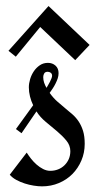

<svg xmlns="http://www.w3.org/2000/svg" viewBox="-20 -624 334 653"><path d="M268.1 -134.8Q268.1 -104.5 256.8 -78.1Q245.6 -51.8 226.3 -32.2Q207 -12.7 180.4 -1.5Q153.8 9.8 123 9.8Q109.9 9.8 94.5 7.3Q79.1 4.9 64 0Q48.8 -4.9 35.4 -12.2Q22 -19.5 13.2 -29.8L70.8 -105Q76.7 -95.7 85.2 -84.7Q93.8 -73.7 104.2 -64.5Q114.7 -55.2 126.7 -49.1Q138.7 -43 150.9 -43Q165 -43 177.5 -47.9Q189.9 -52.7 199.2 -61.8Q208.5 -70.8 213.9 -83Q219.2 -95.2 219.2 -109.9Q219.2 -129.4 205.8 -145.8Q192.4 -162.1 174.1 -177.5Q155.8 -192.9 136 -209.2Q116.2 -225.6 104 -245.1L53.2 -170.9L34.2 -185.1L92.8 -266.1Q85.9 -280.3 82 -295.9Q78.1 -311.5 78.1 -327.1Q78.1 -340.3 82.5 -355Q86.9 -369.6 95.2 -381.8Q103.5 -394 115.5 -402.1Q127.4 -410.2 143.1 -410.2Q158.2 -410.2 168.7 -400.9Q179.2 -391.6 179.2 -375Q179.2 -366.2 176.3 -357.4Q173.3 -348.6 168.9 -339.8Q164.6 -331.1 159.2 -323Q153.8 -314.9 148.9 -308.1Q160.6 -291.5 174.3 -279.3Q188 -267.1 201.2 -256.3Q214.4 -245.6 226.6 -234.9Q238.8 -224.1 247.8 -210.4Q256.8 -196.8 262.5 -178.7Q268.1 -160.6 268.1 -134.8ZM157.2 -366.2Q157.2 -373 152.6 -376.5Q147.9 -379.9 142.1 -379.9Q133.8 -379.9 130.4 -374.3Q127 -368.7 127 -361.8Q127 -352.1 130.1 -342.8Q133.3 -333.5 138.2 -325.2Q140.1 -328.6 143.3 -334Q146.5 -339.4 149.7 -345.5Q152.8 -351.6 155 -357.2Q157.2 -362.8 157.2 -366.2ZM33.7 -431.2 8.8 -451.2 145 -603.5 284.7 -471.2 235.8 -419.4 116.7 -532.2Z"/></svg>

Font: Redressed
Style: Regular
Weight: 400
Designer: Astigmatic (AOETI)
Foundry: Astigmatic (AOETI)
Version: Version 1.001